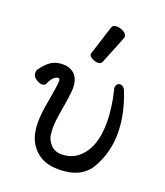

<svg xmlns="http://www.w3.org/2000/svg" viewBox="-145 -867 847 988"><g transform="rotate(20 279.0 -373.0)"><path d="M293 24Q232 24 194 1Q110 -50 110 -167Q110 -217 124 -291Q140 -381 140 -403Q140 -418 132 -418Q104 -418 83 -369Q78 -358 62 -358Q48 -358 29 -370.5Q10 -383 10 -404Q10 -414 15 -422Q41 -458 66.5 -475Q92 -492 130 -492Q167 -492 191 -472Q220 -446 220 -393Q220 -363 201 -254Q192 -201 192 -166Q192 -152 195 -127.5Q198 -103 220 -78.5Q242 -54 280 -54Q358 -54 404 -123Q444 -183 444 -287Q444 -372 419 -468Q419 -481 425.5 -488.5Q432 -496 442 -496Q460 -496 470 -474Q516 -359 516 -253Q516 -152 467.5 -64Q419 24 293 24ZM295 -561Q279 -561 262.5 -570Q246 -579 246 -590Q246 -598 248 -600L297 -754Q301 -770 324 -770Q343 -770 361.5 -759Q380 -748 380 -732Q380 -728 317 -574Q312 -561 295 -561Z"/></g></svg>

Font: LXGW WenKai Lite
Style: Bold
Weight: 700
Designer: LXGW / Fontworks Inc.
Foundry: LXGW / Fontworks Inc.
Version: Version 1.330;April 28, 2024